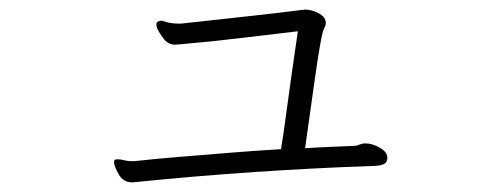

<svg xmlns="http://www.w3.org/2000/svg" viewBox="-20 -391 1040 399"><path d="M616 -371Q627 -371 642 -363.5Q657 -356 657 -343Q657 -338 654 -333Q652 -329 650 -321.5Q648 -314 644 -290.5Q640 -267 633 -218Q626 -169 614 -83Q645 -85 672 -86Q699 -87 719 -88Q724 -89 728.5 -91Q733 -93 739 -93Q754 -93 769.5 -84Q785 -75 785 -63Q785 -53 776.5 -49.5Q768 -46 752 -46Q634 -42 508.5 -33.5Q383 -25 266 -13Q263 -13 260 -12.5Q257 -12 255 -12Q236 -12 226.5 -29Q217 -46 217 -54Q217 -59 220 -59.5Q223 -60 225 -60Q230 -60 238 -58Q246 -56 258 -56Q260 -56 262.5 -56.5Q265 -57 268 -57Q304 -61 353 -65Q402 -69 457 -73.5Q512 -78 564 -81Q569 -111 577 -171Q585 -231 599 -326Q539 -319 476.5 -311.5Q414 -304 355 -299Q352 -299 349 -298.5Q346 -298 344 -298Q339 -298 333.5 -300Q328 -302 322 -308Q315 -317 310 -325.5Q305 -334 305 -340Q305 -345 308 -346Q312 -348 314 -348Q318 -348 322 -346.5Q326 -345 330 -344Q335 -343 340 -342.5Q345 -342 349 -342H357Q391 -346 439 -351Q487 -356 534 -361.5Q581 -367 613 -371Z"/></svg>

Font: Moon Stars Kai T HW Light
Style: Regular
Weight: 300
Designer: GuiWonder
Version: Version 1.101